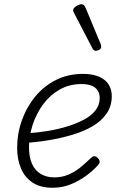

<svg xmlns="http://www.w3.org/2000/svg" viewBox="-20 -868 566 907"><path d="M229 19Q171 19 134 -5.5Q97 -30 79 -72.5Q61 -115 61 -170Q61 -237 83.5 -300Q106 -363 147 -412.5Q188 -462 245 -490.5Q302 -519 372 -519Q419 -519 449.5 -505Q480 -491 494 -467.5Q508 -444 508 -414Q508 -367 483.5 -331.5Q459 -296 417 -271.5Q375 -247 321 -231Q267 -215 209.5 -205.5Q152 -196 98 -193L108 -239Q155 -241 204 -249Q253 -257 297 -270.5Q341 -284 376 -302.5Q411 -321 431 -346.5Q451 -372 451 -405Q451 -437 429 -454Q407 -471 366 -471Q308 -471 262 -445Q216 -419 184 -375.5Q152 -332 134.5 -279Q117 -226 117 -172Q117 -125 131.5 -93.5Q146 -62 173 -46Q200 -30 237 -30Q275 -30 307.5 -45Q340 -60 365 -81.5Q390 -103 410 -122Q419 -131 427 -130Q435 -129 442 -122Q449 -115 450.5 -106.5Q452 -98 444 -89Q420 -62 386.5 -37.5Q353 -13 313.5 3Q274 19 229 19ZM433 -628Q429 -628 425 -630Q421 -632 417 -639L329 -808Q327 -812 326 -815Q325 -818 326 -822Q327 -829 334 -834.5Q341 -840 349.5 -844Q358 -848 366 -848Q377 -848 384 -832L456 -659Q457 -655 457.5 -652Q458 -649 458 -646Q457 -637 448.5 -632.5Q440 -628 433 -628Z"/></svg>

Font: Playwrite CU ExtraLight
Style: Regular
Weight: 250
Designer: Veronika Burian, José Scaglione
Foundry: TypeTogether
Version: Version 1.002